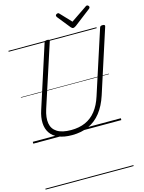

<svg xmlns="http://www.w3.org/2000/svg" viewBox="-234 -1387 1518 2018"><g transform="rotate(-15 525.0 -378.5)"><path d="M419 19Q332 19 273 -5.5Q214 -30 183.5 -75Q153 -120 150 -183Q147 -246 172 -321L390 -996Q393 -1006 400 -1010.5Q407 -1015 423 -1015Q437 -1015 443.5 -1010.5Q450 -1006 446 -995L225 -316Q197 -229 207.5 -166Q218 -103 271.5 -69Q325 -35 423 -35Q511 -35 578.5 -65Q646 -95 694 -156Q742 -217 771 -309L994 -996Q997 -1006 1003.5 -1010.5Q1010 -1015 1026 -1015Q1055 -1015 1049 -995L826 -305Q791 -197 734.5 -125Q678 -53 599.5 -17Q521 19 419 19ZM920 -1257Q928 -1257 935 -1250Q942 -1243 942 -1236Q942 -1230 940 -1226Q938 -1222 933 -1218L752 -1079Q742 -1073 735 -1069.5Q728 -1066 720 -1066Q713 -1066 708 -1070Q703 -1074 696 -1081L584 -1221Q581 -1226 579.5 -1230Q578 -1234 578 -1237Q578 -1246 587 -1251.5Q596 -1257 603 -1257Q610 -1257 613.5 -1254.5Q617 -1252 621 -1247L730 -1132L898 -1246Q906 -1252 910 -1254.5Q914 -1257 920 -1257ZM0 490H958V500H0ZM0 -20H958V0H0ZM0 -505H958V-500H0ZM0 -1010H958V-1000H0Z"/></g></svg>

Font: Playwrite RO Guides
Style: Regular
Weight: 400
Designer: Veronika Burian, José Scaglione
Foundry: TypeTogether
Version: Version 1.003